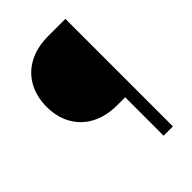

<svg xmlns="http://www.w3.org/2000/svg" viewBox="-208 -797 890 890"><g transform="rotate(-45 236.5 -352.5)"><path d="M39 -478Q39 -544 67 -595.5Q95 -647 148.5 -676Q202 -705 278 -705H389V0H328V-252H278Q202 -252 148.5 -281Q95 -310 67 -361Q39 -412 39 -478Z"/></g></svg>

Font: Freesentation 3 Light
Style: Regular
Weight: 300
Designer: glyphs from Roboto by Christian Robertson / Hangul glyphs from Noto Sans CJK(Source Han Sans) by Jang Soo-young and Kang
Foundry: PT&
Version: Version 2.001